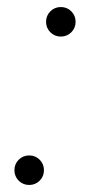

<svg xmlns="http://www.w3.org/2000/svg" viewBox="-20 -514 266 546"><path d="M63 12Q45.5 12 33.2 -0.2Q21 -12.5 21 -30Q21 -47.5 33.2 -59.8Q45.5 -72 63 -72Q80.5 -72 92.8 -59.8Q105 -47.5 105 -30Q105 -12.5 92.8 -0.2Q80.5 12 63 12ZM153 -410Q135.5 -410 123.2 -422.2Q111 -434.5 111 -452Q111 -469.5 123.2 -481.8Q135.5 -494 153 -494Q170.5 -494 182.8 -481.8Q195 -469.5 195 -452Q195 -434.5 182.8 -422.2Q170.5 -410 153 -410Z"/></svg>

Font: Epilogue ExtraLight
Style: Italic
Weight: 250
Italic angle: -12°
Designer: Tyler Finck
Foundry: Etcetera Type Co
Version: Version 2.112